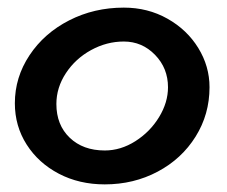

<svg xmlns="http://www.w3.org/2000/svg" viewBox="-20 -484 595 504"><path d="M19 -213Q19 -281 57.5 -339Q96 -397 161.5 -430.5Q227 -464 305 -464Q368 -464 419.5 -435Q471 -406 500.5 -358Q530 -310 530 -255Q530 -184 493.5 -125.5Q457 -67 394 -33.5Q331 0 255 0Q188 0 134.5 -28Q81 -56 50 -104.5Q19 -153 19 -213ZM421 -255Q421 -305 387 -340Q353 -375 305 -375Q260 -375 219 -352.5Q178 -330 153 -292Q128 -254 128 -211Q128 -156 163 -122.5Q198 -89 255 -89Q297 -89 335.5 -113.5Q374 -138 397.5 -176.5Q421 -215 421 -255Z"/></svg>

Font: Mali SemiBold
Style: Italic
Weight: 600
Italic angle: -10°
Version: Version 1.000; ttfautohint (v1.6)